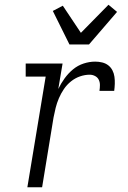

<svg xmlns="http://www.w3.org/2000/svg" viewBox="-20 -787 540 807"><path d="M95 0 172 -465H88V-520H243L225 -413Q236 -436 251.5 -457.5Q267 -479 287 -495.5Q307 -512 331.5 -520Q356 -528 380 -528Q395 -528 409.5 -524.5Q424 -521 435 -512.5Q446 -504 452.5 -491.5Q459 -479 461 -464.5Q463 -450 462.5 -435Q462 -420 460 -405H398Q400 -417 400 -429.5Q400 -442 395 -452Q390 -462 379.5 -467.5Q369 -473 357 -473Q337 -473 316.5 -466Q296 -459 278.5 -445Q261 -431 248.5 -412.5Q236 -394 227.5 -374Q219 -354 214 -334Q209 -314 205 -293L157 0ZM272 -600 202 -741 244 -763 320 -649 436 -767 472 -737 354 -600Z"/></svg>

Font: Iosevka Curly Slab Light
Style: Italic
Weight: 300
Italic angle: -9°
Monospace: yes
Designer: Belleve Invis
Foundry: Belleve Invis
Version: Version 22.1.2; ttfautohint (v1.8.4)